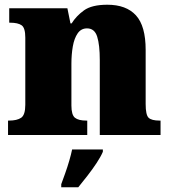

<svg xmlns="http://www.w3.org/2000/svg" viewBox="-20 -571 723 812"><path d="M14 0V-61H18Q52 -61 69.5 -73Q87 -85 87 -128V-412Q87 -453 71.5 -464Q56 -475 23 -475H19V-536H265L278 -472H283Q302 -503 335 -527Q368 -551 434 -551Q514 -551 555 -506Q596 -461 596 -360V-131Q596 -85 608.5 -73Q621 -61 655 -61H659V0H402V-317Q402 -381 391 -416Q380 -451 348 -451Q323 -451 308.5 -430Q294 -409 288 -375Q282 -341 282 -301V-125Q282 -85 297 -73Q312 -61 345 -61H349V0ZM239 208Q246 189 255.5 162.5Q265 136 273 108.5Q281 81 285 61H415V71Q406 92 388.5 118.5Q371 145 350 172Q329 199 311 221H239Z"/></svg>

Font: Noto Serif Devanagari Black
Style: Regular
Weight: 900
Designer: Universal Thirst, Indian Type Foundry and the Monotype Design Team
Foundry: Monotype Imaging Inc.
Version: Version 2.004; ttfautohint (v1.8.4.7-5d5b)